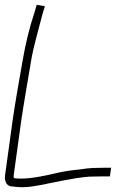

<svg xmlns="http://www.w3.org/2000/svg" viewBox="-21 -714 483 800"><path d="M36 17 68 -215C77 -277 98 -396 111 -475C117 -509 140 -596 156 -655L166 -688L132 -694L122 -660C101 -597 85 -530 73 -460C63 -404 41 -279 32 -215L0 17C-3 40 6 59 23 62C63 68 92 68 148 57C206 46 285 27 351 22L405 21H437L442 -15H410C335 -15 339 -10 284 -5C264 -3 235 2 197 11C124 28 70 34 37 28C37 25 35 24 36 17Z"/></svg>

Font: Reckless Catfish
Style: It
Weight: 400
Foundry: Cannot Into Space Fonts
Version: Version 0.2894